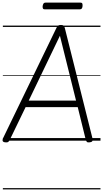

<svg xmlns="http://www.w3.org/2000/svg" viewBox="-22 -1082 793 1477"><path d="M20 13Q4 12 -0.5 4Q-5 -4 1 -18L412 -867Q417 -880 424.5 -885Q432 -890 447 -890Q461 -890 467.5 -884.5Q474 -879 477 -865L690 -15Q693 -3 687.5 4.5Q682 12 667 13Q653 15 647 10Q641 5 637 -10L576 -258H175L55 -10Q48 5 41 10Q34 15 20 13ZM199 -308H563L439 -807ZM323 -1010Q312 -1010 308.5 -1016.5Q305 -1023 306 -1035Q308 -1048 313 -1055Q318 -1062 329 -1062H596Q608 -1062 611 -1055Q614 -1048 613 -1035Q612 -1023 607 -1016.5Q602 -1010 590 -1010ZM0 365H751V375H0ZM0 -20H751V0H0ZM0 -505H751V-500H0ZM0 -885H751V-875H0Z"/></svg>

Font: Playwrite GB S Guides
Style: Italic
Weight: 400
Italic angle: -7.01216°
Designer: Veronika Burian, José Scaglione
Foundry: TypeTogether
Version: Version 1.002